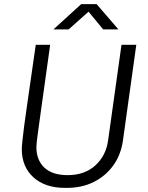

<svg xmlns="http://www.w3.org/2000/svg" viewBox="-20 -904 719 934"><path d="M297 10Q199 10 142.5 -41.5Q86 -93 86 -179Q86 -190 89 -218.5Q92 -247 97 -287Q102 -327 109 -373.5Q116 -420 122.5 -467.5Q129 -515 135.5 -558Q142 -601 146.5 -634.5Q151 -668 154 -686H224Q208 -571 196.5 -489Q185 -407 177.5 -353Q170 -299 165.5 -266Q161 -233 159 -215.5Q157 -198 157 -189Q157 -125 196 -88.5Q235 -52 309 -52Q392 -52 444 -99.5Q496 -147 506 -222L571 -686H643L578 -220Q568 -150 530.5 -98.5Q493 -47 435.5 -18.5Q378 10 305 10ZM240 -761 375 -884H450L556 -761H482L400 -860H425L314 -761Z"/></svg>

Font: Chivo Medium ExtraLight
Style: Italic
Weight: 250
Italic angle: -8.05°
Version: Version 2.002